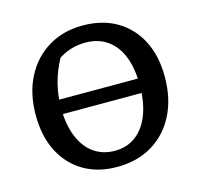

<svg xmlns="http://www.w3.org/2000/svg" viewBox="-99 -773 931 890"><g transform="rotate(-15 366.0 -327.5)"><path d="M119 -292V-361H612V-292ZM357 10Q265 10 197 -30.5Q129 -71 91.5 -144.5Q54 -218 54 -319Q54 -422 93.5 -499.5Q133 -577 204.5 -621Q276 -665 371 -665Q465 -665 534 -624.5Q603 -584 640.5 -510.5Q678 -437 678 -338Q678 -233 638.5 -155Q599 -77 527 -33.5Q455 10 357 10ZM367 -65Q425 -65 467.5 -97Q510 -129 533 -188.5Q556 -248 556 -330Q556 -410 533.5 -467Q511 -524 467.5 -554.5Q424 -585 363 -585Q327 -585 294.5 -575.5Q262 -566 234 -547Q176 -442 176 -322Q176 -243 199 -185Q222 -127 265 -96Q308 -65 367 -65Z"/></g></svg>

Font: Piazzolla 24pt SemiBold
Style: Regular
Weight: 600
Designer: Juan Pablo del Peral
Foundry: Huerta Tipografica
Version: Version 2.005